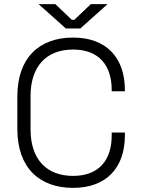

<svg xmlns="http://www.w3.org/2000/svg" viewBox="-20 -896 681 930"><path d="M334 14C496 14 585 -84 585 -241V-254H521V-239C521 -124 462 -44 334 -44C204 -44 128 -126 128 -269V-431C128 -574 204 -656 334 -656C462 -656 521 -576 521 -461V-454H585V-459C585 -616 496 -714 334 -714C170 -714 64 -616 64 -429V-271C64 -84 170 14 334 14ZM167 -876 299 -758H369L501 -876H420L340 -800H328L248 -876Z"/></svg>

Font: Meta Space Light
Style: Regular
Weight: 300
Designer: Meta Pool / Florian Karsten
Foundry: Meta Pool / Florian Karsten
Version: Version 2.000;Glyphs 3.1.1 (3137)